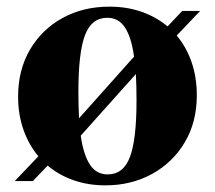

<svg xmlns="http://www.w3.org/2000/svg" viewBox="-20 -545 647 578"><path d="M24.5 0 95.5 -74.5Q66.5 -109 50.5 -154.8Q34.5 -200.5 34.5 -254Q34.5 -334.5 70.2 -395.5Q106 -456.5 168.2 -490.8Q230.5 -525 309 -525Q362 -525 406.2 -509.5Q450.5 -494 484.5 -465.5L528.5 -512H582.5L512 -438Q541 -403.5 556.8 -357.8Q572.5 -312 572.5 -258Q572.5 -177.5 536.2 -116.5Q500 -55.5 437.5 -21.2Q375 13 297.5 13Q245.5 13 201.2 -2.5Q157 -18 123.5 -46.5L79 0ZM216 -269.5Q216 -224.5 218 -189L383.5 -374.5Q375.5 -433 356.2 -462.2Q337 -491.5 303 -491.5Q255.5 -491.5 235.8 -439Q216 -386.5 216 -269.5ZM304 -20Q351.5 -20 371.2 -72.5Q391 -125 391 -242.5Q391 -287 389 -322L223 -136.5Q231.5 -78.5 250.8 -49.2Q270 -20 304 -20Z"/></svg>

Font: Newsreader 72pt
Style: Bold
Weight: 700
Designer: Hugues Gentile
Foundry: Production Type
Version: Version 1.003; ttfautohint (v1.8.3)